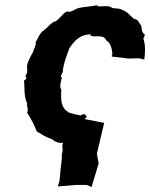

<svg xmlns="http://www.w3.org/2000/svg" viewBox="-20 -561 595 761"><path d="M225 -254C220 -255 220 -265 224 -262V-268L230 -277C226 -267 229 -273 229 -276C230 -306 245 -342 255 -370C276 -401 297 -424 339 -425C344 -425 337 -419 337 -418C350 -420 348 -419 347 -417C383 -417 393 -419 402 -400C419 -392 426 -361 425 -343C419 -336 428 -339 422 -337L489 -329L531 -330L552 -325C556 -357 557 -384 547 -412C555 -407 547 -412 555 -423C547 -422 548 -415 554 -425C541 -431 543 -445 540 -458C528 -476 527 -484 511 -486C490 -504 487 -514 461 -523C453 -530 428 -525 421 -532C409 -541 384 -533 364 -537C365 -534 359 -533 367 -541C328 -532 300 -535 278 -524C268 -517 261 -515 253 -514C252 -514 250 -515 248 -516C231 -512 224 -493 200 -476C185 -476 166 -447 147 -436C138 -426 134 -418 121 -393C125 -381 111 -363 112 -357C96 -327 83 -306 88 -287C87 -281 88 -274 88 -274L82 -261C80 -263 84 -256 79 -258C88 -255 86 -248 75 -241C79 -214 73 -185 87 -152C86 -137 94 -124 87 -115C104 -91 118 -59 126 -40C153 -24 156 -20 187 -9C196 1 214 7 231 5C222 15 233 35 225 48V69L220 111L216 156L209 178L281 172H323L343 180L371 87L364 48L393 -74L315 -89L323 -96V-100L315 -109L303 -106L300 -107C302 -106 304 -110 301 -103C277 -108 269 -110 255 -114C223 -131 220 -159 223 -205C214 -221 222 -234 225 -254Z"/></svg>

Font: Asimov Print
Style: DIt
Weight: 250
Width: 0
Designer: Google
Version: Version 2.000980: 2014